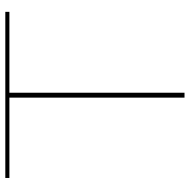

<svg xmlns="http://www.w3.org/2000/svg" viewBox="-16 -682 698 705"><g transform="rotate(-90 332.5 -329.0)"><path d="M642 -643H345V0H327V-643H32V-658H642Z"/></g></svg>

Font: Ysabeau SC Thin
Style: Regular
Weight: 200
Designer: Christian Thalmann (Catharsis Fonts)
Version: Version 0.003